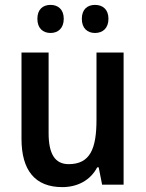

<svg xmlns="http://www.w3.org/2000/svg" viewBox="-20 -756 597 786"><path d="M133 -679C133 -640 156 -621 187 -621C217 -621 241 -640 241 -679C241 -718 217 -736 187 -736C156 -736 133 -718 133 -679ZM315 -679C315 -640 338 -621 369 -621C400 -621 424 -640 424 -679C424 -718 400 -736 369 -736C338 -736 315 -718 315 -679ZM486 -541H375V-266C375 -147 349 -84 261 -84C205 -84 179 -126 179 -211V-541H68V-188C68 -58 124 10 235 10C295 10 349 -16 378 -71H384L398 0H486Z"/></svg>

Font: Noto Sans UI SemiCondensed Medium
Style: Regular
Weight: 500
Width: 4
Designer: Monotype Design Team
Foundry: Monotype Imaging Inc.
Version: Version 1.901